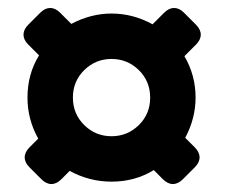

<svg xmlns="http://www.w3.org/2000/svg" viewBox="-20 -534 574 482"><path d="M328.5 -220Q357 -248 357 -289Q357 -330 328.5 -358Q300 -386 260 -386Q220 -386 191.5 -358Q163 -330 163 -289Q163 -248 191.5 -220Q220 -192 260 -192Q300 -192 328.5 -220ZM472 -422 443 -393Q471 -345 471 -289Q471 -237 445 -188L469 -164Q481 -152 481 -139Q481 -126 469 -114L439 -84Q427 -72 414 -72Q401 -72 389 -84L366 -107Q319 -78 260 -78Q204 -78 155 -105L134 -84Q122 -72 109 -72Q96 -72 84 -84L54 -114Q42 -126 42 -139Q42 -152 54 -164L76 -186Q49 -234 49 -289Q49 -348 78 -395L51 -422Q39 -434 39 -447Q39 -460 51 -472L81 -502Q93 -514 106 -514Q119 -514 131 -502L159 -474Q208 -500 260 -500Q314 -500 363 -473L392 -502Q404 -514 417 -514Q430 -514 442 -502L472 -472Q484 -460 484 -447Q484 -434 472 -422Z"/></svg>

Font: mmAsap
Style: Bold
Weight: 700
Designer: Pablo Cosgaya
Foundry: Omnibus-Type
Version: Version 1.001